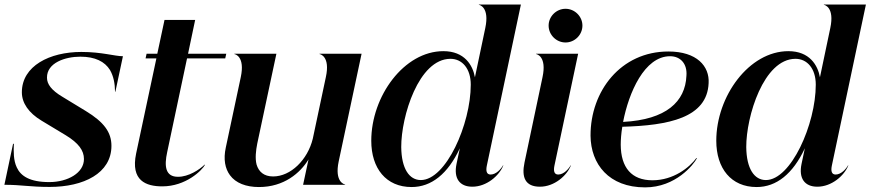

<svg xmlns="http://www.w3.org/2000/svg" viewBox="-28 -820 3863 852"><path d="M192.5 9.5C342.5 9.5 466.5 -50.5 466.5 -173C466.5 -232.5 434 -278 352.5 -327.5L249 -390.5C199.5 -420 180.5 -447 180.5 -475C179.5 -541.5 261.5 -568.5 328.5 -568.5C394.5 -568.5 437 -546.5 460 -509.5C476 -481.5 482 -450 482.5 -413H484L517.5 -570.5C481 -570.5 424.5 -589.5 333 -589.5C192.5 -589.5 69 -527.5 69 -410.5C69 -363 99 -319 156.5 -284.5L263.5 -220C321 -185 344.5 -152 344.5 -114.5C345 -53 273 -12 190.5 -12C104 -12 64 -39 46.5 -77C31.5 -108.5 32 -147 33.5 -182H30L-8.5 0C69 0 103 9.5 192.5 9.5Z M714 -145.5 802 -561H971.5L976 -581.5H806.5L838 -731.5H702L670 -581.5H622.5L618 -561H666L576 -138.5C551 -18 620 7 692 7C797 7 868.5 -64 882 -89H879.5C857.5 -67.5 808.5 -35 761.5 -35.5C706 -35.5 700 -82 714 -145.5Z M1475 -104 1576.5 -581.5H1390V-580C1393 -580 1438 -569.5 1418 -478L1360 -204.5C1337 -110.5 1262 -37 1184 -37C1143 -37 1120 -58 1110.5 -90C1103.5 -117.5 1107.5 -152 1113.5 -182.5L1198.5 -581.5H1012V-580C1015 -580 1060 -569.5 1040.5 -478L974 -165.5C962.5 -113 971 -71.5 992.5 -42.5C1018 -7.5 1064 10 1121 10C1232 10 1304 -52 1341 -112.5L1317 0H1503.5V-1.5C1500.5 -1.5 1455.5 -12 1475 -104Z M1798.5 10C1886.5 10 1959.5 -48.5 2012.5 -162L1998 -93.5C1984 -28 2012 8.5 2068 8.5C2131.5 8.5 2187.5 -40.5 2205.5 -86H2204C2196.5 -72 2174.5 -45.5 2149 -45.5C2130.5 -45.5 2127.5 -62.5 2132.5 -86L2283.5 -800H2097V-798.5C2100 -798.5 2145 -788 2125.5 -696L2079.5 -477C2070 -530.5 2033.5 -593 1939.5 -593C1765 -593 1619.5 -393 1619.5 -195.5C1619.5 -72.5 1685.5 10 1798.5 10ZM1839.5 -21C1788 -21 1753.5 -71.5 1752.5 -167.5C1752 -302.5 1829.5 -559 1971 -559C2023 -559 2061 -515.5 2061 -444.5C2061 -269 1951 -21 1839.5 -21Z M2379.5 -478 2299.5 -99C2285.5 -32.5 2303 8.5 2368 8.5C2432 8.5 2487.5 -40.5 2505.5 -86H2504C2496.5 -72 2474.5 -45.5 2449 -45.5C2430.5 -45.5 2427.5 -62.5 2432.5 -86L2537.5 -581.5H2351V-580C2354 -580 2399 -569.5 2379.5 -478ZM2481.5 -631.5C2522.5 -631.5 2556.5 -665.5 2556.5 -706.5C2556.5 -747 2522.5 -781 2481.5 -781C2440.5 -781 2406.5 -747 2406.5 -706.5C2406.5 -665.5 2440.5 -631.5 2481.5 -631.5Z M2592.5 -218C2593.5 -91.5 2674 11.5 2834.5 11.5C2971 11.5 3050.5 -90.5 3064.5 -117.5L3062.5 -119C3031.5 -77 2961 -20 2867 -20C2775 -20 2727 -76 2726.5 -178C2726.5 -200 2728.5 -228 2733.5 -257.5C2938.5 -263 3110 -297 3116.5 -451C3121 -526 3064.5 -591.5 2938 -591.5C2726.5 -591.5 2592 -415.5 2592.5 -218ZM2737 -279C2762 -408.5 2831.5 -570.5 2945.5 -570.5C2991.5 -570.5 3022.5 -537 3018 -483.5C3013 -369 2928.5 -289 2737 -279Z M3329.5 10C3417.5 10 3490.5 -48.5 3543.5 -162L3529 -93.5C3515 -28 3543 8.5 3599 8.5C3662.5 8.5 3718.5 -40.5 3736.5 -86H3735C3727.5 -72 3705.5 -45.5 3680 -45.5C3661.5 -45.5 3658.5 -62.5 3663.5 -86L3814.5 -800H3628V-798.5C3631 -798.5 3676 -788 3656.5 -696L3610.5 -477C3601 -530.5 3564.5 -593 3470.5 -593C3296 -593 3150.5 -393 3150.5 -195.5C3150.5 -72.5 3216.5 10 3329.5 10ZM3370.5 -21C3319 -21 3284.5 -71.5 3283.5 -167.5C3283 -302.5 3360.5 -559 3502 -559C3554 -559 3592 -515.5 3592 -444.5C3592 -269 3482 -21 3370.5 -21Z"/></svg>

Font: Beautique Display
Style: Bold
Weight: 700
Italic angle: -12°
Designer: Nhat-Quang Ngo
Version: Version 1.100;Glyphs 3.2.3 (3260)